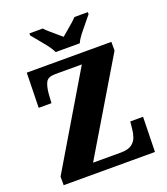

<svg xmlns="http://www.w3.org/2000/svg" viewBox="-164 -1044 1006 1158"><g transform="rotate(-20 338.5 -465.5)"><path d="M43 0V-55L395 -647H225Q178 -647 164.5 -621.5Q151 -596 147 -551L143 -490H61L66 -714H609V-658L256 -67H434Q480 -67 503.5 -83.5Q527 -100 536 -125.5Q545 -151 547 -177L552 -224H634L629 0ZM272 -771Q262 -794 241.5 -820.5Q221 -847 199 -873Q177 -899 162 -918V-931H248Q257 -920 276 -903.5Q295 -887 315 -870Q335 -853 349 -841Q363 -853 383.5 -870Q404 -887 422.5 -903.5Q441 -920 451 -931H537V-918Q522 -899 500 -873Q478 -847 457.5 -820.5Q437 -794 427 -771Z"/></g></svg>

Font: Noto Serif SemiCondensed Black
Style: Regular
Weight: 900
Width: 4
Designer: Monotype Design Team
Foundry: Monotype Imaging Inc.
Version: Version 2.014; ttfautohint (v1.8.4.7-5d5b)